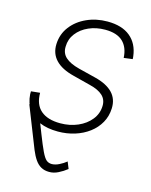

<svg xmlns="http://www.w3.org/2000/svg" viewBox="-113 -617 704 893"><g transform="rotate(15 239.0 -170.0)"><path d="M76.2 -97.7Q109.9 -11.7 130.1 40.3Q150.4 92.3 163.1 118.9Q175.8 145.5 186.5 154.8Q197.3 164.1 213.4 164.1Q230.5 163.6 248.5 154.5Q266.6 145.5 281.7 133.3L294.9 166Q275.9 181.2 253.9 192.1Q231.9 203.1 210 202.6Q188.5 202.6 171.9 193.6Q155.3 184.6 142.6 166.3Q129.9 147.9 119.1 121.6L40.5 -77.6ZM201.2 10.7Q149.9 10.7 113 -5.1Q76.2 -21 55.7 -51.3Q35.2 -81.5 32.2 -123.5Q32.2 -128.4 32.2 -130.4Q32.2 -132.3 32.2 -137.7L75.2 -142.1Q75.2 -85.9 107.9 -57.6Q140.6 -29.3 201.7 -29.3Q247.6 -29.3 285.9 -45.9Q324.2 -62.5 347.4 -91.6Q370.6 -120.6 371.6 -157.7Q372.6 -188.5 351.8 -207.8Q331.1 -227.1 289.1 -237.3L205.6 -258.8Q146.5 -273.4 117.2 -304.2Q87.9 -335 89.8 -380.9Q91.8 -429.2 119.9 -465.8Q147.9 -502.4 193.4 -522.9Q238.8 -543.5 293 -543.5Q362.8 -543.5 402.6 -510.7Q442.4 -478 449.7 -418.5Q450.2 -414.6 450.4 -411.9Q450.7 -409.2 450.7 -404.8L408.7 -399.4Q406.2 -449.7 377.7 -476.8Q349.1 -503.9 292.5 -503.9Q249 -503.9 213.4 -488Q177.7 -472.2 156.2 -444.3Q134.8 -416.5 134.3 -380.9Q132.8 -349.1 154.5 -329.1Q176.3 -309.1 221.7 -297.4L303.7 -276.9Q360.8 -262.7 389.4 -233.2Q418 -203.6 416 -157.7Q414.6 -120.1 397.2 -89.1Q379.9 -58.1 350.1 -35.6Q320.3 -13.2 282 -1.2Q243.7 10.7 201.2 10.7Z"/></g></svg>

Font: Inter 20pt ExtraLight
Style: Italic
Weight: 250
Italic angle: -9.3988°
Version: Version 4.001;git-66647c0bb